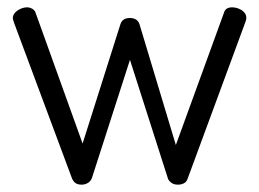

<svg xmlns="http://www.w3.org/2000/svg" viewBox="-20 -495 706 523"><path d="M202 8Q192 8 185.5 3.5Q179 -1 175 -12L19 -431Q18 -434 16.5 -438.5Q15 -443 15 -446Q15 -454 21 -460.5Q27 -467 36 -471Q45 -475 54 -475Q61 -475 68 -471Q75 -467 77 -460L205 -104L308 -429Q311 -438 317.5 -442Q324 -446 334 -446Q343 -446 350 -442Q357 -438 360 -429L459 -100L590 -460Q594 -475 612 -475Q621 -475 630 -471.5Q639 -468 645 -461.5Q651 -455 651 -446Q651 -443 649.5 -438Q648 -433 647 -431L491 -8Q488 1 480.5 4.5Q473 8 465 8Q455 8 448.5 4Q442 0 438 -7L334 -332L231 -12Q228 -2 220 3Q212 8 202 8Z"/></svg>

Font: Dosis ExtraLight
Style: Regular
Weight: 400
Version: Version 3.001; ttfautohint (v1.8.2)